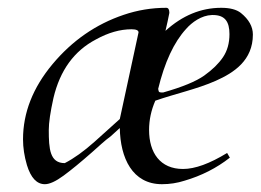

<svg xmlns="http://www.w3.org/2000/svg" viewBox="-20 -459 668 492"><path d="M568 -371.5C568 -348.5 562.5 -328.8 551.5 -312.5C540.5 -296.2 524.5 -280.5 503.5 -265.5C482.5 -250.5 447.3 -236 398 -222C388.9 -222 386 -222.1 386 -230H385C401.7 -299.3 425.7 -351 457 -385C471.6 -401.7 496.2 -419.7 523 -420.5C523.9 -420.5 524.8 -420.5 525.7 -420.5C556.6 -420.5 568 -403.3 568 -371.5ZM335 -376 287 -154C271 -139.3 249.3 -119.8 222 -95.5C194.7 -71.2 169.3 -53 146 -41C107.7 -41 105 -77.3 105 -126C105 -144.7 109 -172 117 -208C133.7 -278.7 170 -328.7 226 -358C257.3 -375.3 287.7 -384 317 -384C329 -384 335 -381.3 335 -376ZM362 -126C362 -151.3 367.3 -176.3 378 -201C427.8 -218.4 485.6 -230.9 533 -252C579.8 -272.8 628 -304.4 628 -370.5C628 -390.8 617.7 -409.3 597 -426C585.7 -434.7 569 -439 547 -439C495 -439 447.3 -419.3 404 -380C408 -396.7 411.3 -412 414 -426C414 -434.7 411.3 -439 406 -439C368.7 -439 332.3 -433 297 -421C225.7 -397 164.8 -354.8 114.5 -294.5C64.2 -234.2 39 -170 39 -102C39 -80.7 42.3 -58.7 49 -36C59 -3.3 74.3 13 95 13C107 13 123 5.7 143 -9C163 -23.7 187.3 -43.7 216 -69C232.2 -83.2 249.1 -99.4 264 -110L287 -131C288.2 -54.3 319.1 13 395 13C415 13 434.3 10 453 4C496.3 -8.7 535 -28.3 569 -55L562 -67C517.3 -39.7 479.7 -26 449 -26C390.4 -26 362 -67.5 362 -126Z"/></svg>

Font: fbb
Style: Italic
Weight: 400
Italic angle: -12°
Designer: David J. Perry, Michael Sharpe
Version: Version 0.991